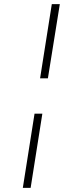

<svg xmlns="http://www.w3.org/2000/svg" viewBox="-20 -819 372 934"><path d="M175 -438 232 -799H271L213 -438ZM91 95 148 -266H186L129 95Z"/></svg>

Font: Bitter Light
Style: Italic
Weight: 300
Italic angle: -9°
Designer: Sol Matas, and Bitter project Authors
Foundry: Sol Matas
Version: Version 2.001